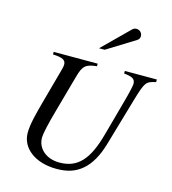

<svg xmlns="http://www.w3.org/2000/svg" viewBox="-132 -1022 1029 1147"><g transform="rotate(15 382.5 -448.0)"><path d="M765 -653H567V-637C620 -632 637 -621 637 -591C637 -582 630 -547 614 -488L550 -255C505 -91 443 -23 330 -23C252 -23 192 -70 192 -141C192 -163 205 -225 232 -320L295 -546C314 -615 331 -630 399 -637V-653H127V-637C189 -635 207 -622 207 -596C207 -584 203 -569 198 -551L146 -362C120 -267 102 -200 102 -146C102 -51 192 18 323 18C388 18 438 3 481 -34C524 -70 556 -128 578 -203L661 -488C699 -618 703 -623 765 -637ZM383 -744H418L589 -850C601 -857 606 -866 606 -878C606 -898 590 -914 570 -914C560 -914 552 -911 545 -904Z"/></g></svg>

Font: XITS
Style: Italic
Weight: 400
Italic angle: -16.33°
Designer: MicroPress Inc., with final additions and corrections provided by Coen Hoffman, Elsevier (retired)
Version: Version 1.107